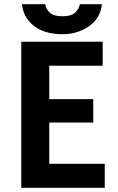

<svg xmlns="http://www.w3.org/2000/svg" viewBox="-20 -900 564 920"><path d="M82 -700H472V-585H216V-425H427V-313H216V-115H482V0H82ZM278 -736Q245 -736 212.5 -743.5Q180 -751 153.5 -768Q127 -785 108.5 -812.5Q90 -840 85 -880H197Q200 -857 218.5 -839.5Q237 -822 279 -822Q322 -822 340 -839.5Q358 -857 363 -880H468Q466 -851 452 -825Q438 -799 413.5 -779.5Q389 -760 354.5 -748Q320 -736 278 -736Z"/></svg>

Font: Tilda Sans Bold
Style: Regular
Weight: 700
Designer: ParaType Ltd
Foundry: ParaType Ltd
Version: Version 1.009